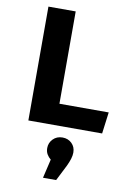

<svg xmlns="http://www.w3.org/2000/svg" viewBox="-107 -761 814 1151"><g transform="rotate(10 300.0 -185.0)"><path d="M92 0V-693H258V-131H558L541 0ZM238 323 265 208Q251 197 241.5 181Q232 165 232 143Q232 111 254.5 88Q277 65 312 65Q346 65 368.5 87Q391 109 391 143Q391 161 384.5 182Q378 203 367 226L318 323Z"/></g></svg>

Font: Qzxlaeiskcpccdgjqmyffctclhy
Style: Regular
Weight: 700
Monospace: yes
Designer: Carrois Corporate & Edenspiekermann
Foundry: Carrois Corporate GbR & Edenspiekermann AG
Version: Version 2.001